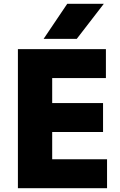

<svg xmlns="http://www.w3.org/2000/svg" viewBox="-20 -988 632 1008"><path d="M74 -730H536V-578H254V-447H521V-295H254V-152H542V0H74ZM333 -968H525L383 -784H209Z"/></svg>

Font: Sora-SIA ExtraBold
Style: Regular
Weight: 800
Designer: Jonathan Barnbrook, Julián Moncada
Foundry: Barnbrook Fonts
Version: Version 2.000